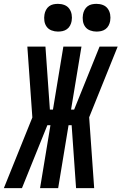

<svg xmlns="http://www.w3.org/2000/svg" viewBox="-61 -977 631 997"><path d="M-41 0 107 -367 81 -735H175L198 -408H214L268 -735H362L308 -408H324L456 -735H550L402 -368L428 0H334L311 -327H295L241 0H147L201 -327H185L53 0ZM440 -813Q423 -813 407 -819Q391 -825 381.5 -838Q372 -851 369.5 -868Q367 -885 370 -902Q372 -914 378 -925.5Q384 -937 394 -944.5Q404 -952 416 -954.5Q428 -957 440 -957Q458 -957 473.5 -951Q489 -945 498.5 -932Q508 -919 511 -902Q514 -885 511 -868Q509 -856 503 -844.5Q497 -833 486.5 -825.5Q476 -818 464 -815.5Q452 -813 440 -813ZM240 -813Q223 -813 207 -819Q191 -825 181.5 -838Q172 -851 169.5 -868Q167 -885 170 -902Q172 -914 178 -925.5Q184 -937 194 -944.5Q204 -952 216 -954.5Q228 -957 240 -957Q258 -957 273.5 -951Q289 -945 298.5 -932Q308 -919 311 -902Q314 -885 311 -868Q309 -856 303 -844.5Q297 -833 286.5 -825.5Q276 -818 264 -815.5Q252 -813 240 -813Z"/></svg>

Font: Iosevka Curly Oblique
Style: Bold
Weight: 700
Italic angle: -9°
Monospace: yes
Designer: Belleve Invis
Foundry: Belleve Invis
Version: Version 11.1.0; ttfautohint (v1.8.3)